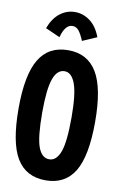

<svg xmlns="http://www.w3.org/2000/svg" viewBox="-92 -873 585 936"><g transform="rotate(10 200.0 -404.5)"><path d="M202 12Q105 12 58.5 -64.5Q12 -141 12 -311Q12 -477 58.5 -554.5Q105 -632 202 -632Q298 -632 344.5 -554.5Q391 -477 391 -311Q391 -141 344.5 -64.5Q298 12 202 12ZM202 -92Q237 -92 255.5 -140.5Q274 -189 274 -312Q274 -427 255.5 -477.5Q237 -528 202 -528Q165 -528 147 -477.5Q129 -427 129 -312Q129 -189 147 -140.5Q165 -92 202 -92ZM148 -687 76 -719Q95 -770 128.5 -795.5Q162 -821 202 -821Q243 -821 277 -795.5Q311 -770 330 -719L259 -688Q247 -718 234 -735Q221 -752 202 -752Q183 -752 169.5 -735Q156 -718 148 -687Z"/></g></svg>

Font: Inconsolata Condensed Black
Style: Regular
Weight: 900
Width: 3
Monospace: yes
Designer: Raph Levien, Cyreal, Brenton Simpson
Foundry: Raph Levien, Cyreal, Google
Version: Version 3.001; ttfautohint (v1.8.2.53-6de2)